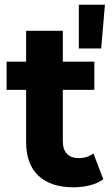

<svg xmlns="http://www.w3.org/2000/svg" viewBox="-20 -788 475 816"><path d="M419 -26Q396 -9 362.5 -0.5Q329 8 292 8Q196 8 143.5 -41Q91 -90 91 -185V-406H8V-526H91V-657H247V-526H381V-406H247V-187Q247 -153 264.5 -134.5Q282 -116 314 -116Q351 -116 377 -136ZM315 -768H426L410 -582H315Z"/></svg>

Font: Idrija
Style: Bold
Weight: 700
Designer: Julieta Ulanovsky
Foundry: Julieta Ulanovsky
Version: Version 7.200